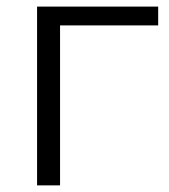

<svg xmlns="http://www.w3.org/2000/svg" viewBox="-20 -559 509 579"><path d="M91.8 0V-539.1H457V-482.4H161.1V0Z"/></svg>

Font: Min Sans Light
Style: Regular
Weight: 300
Designer: Jinseong-Kim, NotoSansCJK, Nunito
Foundry: Jinseong-Kim
Version: Version 1.400;Glyphs 3.1.2 (3151)